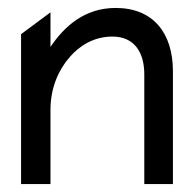

<svg xmlns="http://www.w3.org/2000/svg" viewBox="-20 -463 491 483"><path d="M415 0V-284C415 -379 366 -443 271 -443C193 -443 142 -397 107 -345V-432L33 -377V0H107V-187C107 -243 128 -288 155 -319C179 -347 215 -371 263 -371C318 -371 343 -331 343 -276V0Z"/></svg>

Font: Charger
Style: Regular
Weight: 400
Designer: Jasper
Foundry: Cannot Into Space Fonts
Version: Version 0.98